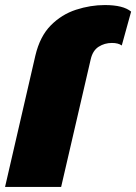

<svg xmlns="http://www.w3.org/2000/svg" viewBox="-41 -740 539 760"><path d="M-21 0 99 -520Q117 -596 160 -639.5Q203 -683 260 -701.5Q317 -720 374 -720Q447 -720 478 -694L441 -560Q427 -570 402 -570Q373 -570 349.5 -555Q326 -540 318 -505L201 0Z"/></svg>

Font: Work Sans Black
Style: Italic
Weight: 900
Italic angle: -13°
Designer: Wei Huang
Foundry: Wei Huang
Version: Version 2.009; ttfautohint (v1.8.3)